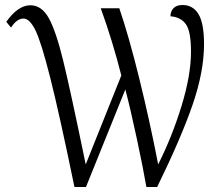

<svg xmlns="http://www.w3.org/2000/svg" viewBox="-20 -746 876 766"><path d="M74 -672Q47 -672 24 -636L5 -659Q52 -725 101 -725Q146 -725 174.5 -674Q203 -623 232 -504.5Q261 -386 322 -90L464 -445Q429 -583 382 -713H456Q494 -602 536 -431.5Q578 -261 611 -90Q666 -199 704 -322.5Q742 -446 742 -540Q742 -621 721.5 -649.5Q701 -678 660 -681Q660 -700 672 -713Q684 -726 708 -726Q750 -726 772 -689.5Q794 -653 794 -570Q794 -460 748 -327Q702 -194 607 0H564Q552 -71 525.5 -194.5Q499 -318 480 -389L323 0H277Q217 -291 180.5 -435.5Q144 -580 121 -626Q98 -672 74 -672Z"/></svg>

Font: Noto Serif NarrowLight
Style: Regular
Weight: 300
Width: 4
Designer: Monotype Design Team
Foundry: Monotype Imaging Inc.
Version: Version 1.001